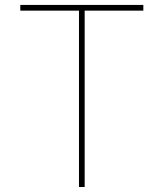

<svg xmlns="http://www.w3.org/2000/svg" viewBox="-20 -747 654 767"><path d="M61.1 -704.5V-727.3H552.6V-704.5H318.2V0H295.5V-704.5Z"/></svg>

Font: Inter P Thin
Style: Regular
Weight: 100
Designer: Rasmus Andersson
Foundry: rsms
Version: Version 3.018;git-588b23468